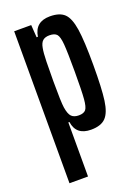

<svg xmlns="http://www.w3.org/2000/svg" viewBox="-137 -580 612 837"><g transform="rotate(-20 168.5 -161.5)"><path d="M36 -510H115L119 -452H125Q135 -518 204 -518Q249 -518 271 -497Q293 -476 301.5 -421Q310 -366 310 -254Q310 -145 302.5 -91Q295 -37 273 -14.5Q251 8 205 8Q136 8 127 -56H122V195H36ZM224 -255Q224 -345 221 -381.5Q218 -418 208 -429.5Q198 -441 174 -441Q154 -441 143 -431.5Q132 -422 128 -399Q124 -379 123 -338Q122 -297 122 -246Q122 -150 126 -124Q131 -92 142.5 -80.5Q154 -69 176 -69Q199 -69 208.5 -80.5Q218 -92 221 -128.5Q224 -165 224 -255Z"/></g></svg>

Font: Saira Ultra Condensed SemiBold
Style: Regular
Weight: 600
Width: 1
Designer: Hector Gatti with collaboration of the Omnibus-Type team
Foundry: Omnibus-Type
Version: Version 1.001; ttfautohint (v1.8)